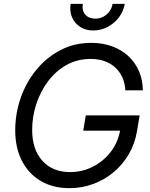

<svg xmlns="http://www.w3.org/2000/svg" viewBox="-20 -960 774 991"><path d="M338.4 11.2Q252.9 11.2 189.9 -26.1Q127 -63.5 92.8 -130.6Q58.6 -197.8 58.6 -287.1Q58.6 -373.5 86.7 -454.3Q114.7 -535.2 167 -599.1Q219.2 -663.1 291.3 -700.9Q363.3 -738.8 451.2 -738.8Q509.8 -738.8 558.6 -720.9Q607.4 -703.1 642.6 -670.4Q677.7 -637.7 697.3 -592.8Q716.8 -547.9 717.3 -493.7H627Q625 -530.3 611.8 -559.8Q598.6 -589.4 575.4 -611.1Q552.2 -632.8 520 -644.3Q487.8 -655.8 447.8 -655.8Q378.9 -655.8 323.2 -624.5Q267.6 -593.3 228 -540.5Q188.5 -487.8 167.2 -422.4Q146 -356.9 146 -289.6Q146 -189 198.5 -130.4Q251 -71.8 341.8 -71.8Q404.3 -71.8 459.2 -99.6Q514.2 -127.4 552 -176.8Q589.8 -226.1 600.6 -290.5L627.9 -285.6H409.7L422.9 -364.3H700.7L687 -282.2Q676.3 -218.3 644.8 -164.3Q613.3 -110.4 566.2 -71Q519 -31.7 460.7 -10.3Q402.3 11.2 338.4 11.2ZM460.9 -802.7Q421.9 -802.7 393.6 -821.3Q365.2 -839.8 351.8 -870.8Q338.4 -901.9 344.7 -939.9H407.7Q401.9 -906.2 419.9 -885Q438 -863.8 471.7 -863.8Q494.1 -863.8 512.9 -873.5Q531.7 -883.3 544.4 -900.4Q557.1 -917.5 561 -939.9H624Q617.7 -901.9 594 -870.6Q570.3 -839.4 535.4 -821Q500.5 -802.7 460.9 -802.7Z"/></svg>

Font: Inter 28pt
Style: Italic
Weight: 400
Italic angle: -9.3988°
Designer: Rasmus Andersson
Foundry: rsms
Version: Version 4.001;git-66647c0bb